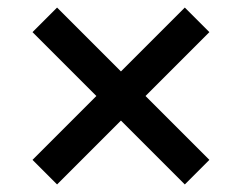

<svg xmlns="http://www.w3.org/2000/svg" viewBox="-20 -654 640 508"><path d="M469 -166 534 -231 365 -400 534 -569 469 -634 300 -465 131 -634 66 -569 235 -400 66 -231 131 -166 300 -335Z"/></svg>

Font: Victor Mono Thin
Style: Bold
Weight: 700
Monospace: yes
Version: Version 1.561;gftools[0.9.30]